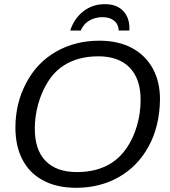

<svg xmlns="http://www.w3.org/2000/svg" viewBox="-20 -894 818 924"><path d="M458 -698.2Q548.3 -698.2 613.8 -663.6Q679.2 -628.9 714.6 -565.4Q750 -502 750 -415.5Q748 -285.6 695.3 -189.5Q643.1 -93.8 552.2 -42Q461.4 9.8 346.2 9.8Q248 9.8 180.2 -29.8Q119.1 -64.5 86.7 -128.4Q54.2 -192.4 54.2 -279.8Q54.2 -397 106 -494.6Q157.2 -592.3 249.5 -645.3Q341.8 -698.2 458 -698.2ZM453.6 -623Q356.4 -623 288.1 -579.6Q242.7 -550.8 211.4 -501.5Q180.2 -452.1 163.8 -393.1Q147.5 -334 147.5 -274.9Q147.5 -172.9 199.5 -119.4Q251.5 -65.9 350.6 -65.9Q446.8 -65.9 514.6 -108.4Q559.6 -136.7 591.3 -184.3Q623 -231.9 639.9 -291.5Q656.7 -351.1 656.7 -413.6Q656.7 -514.6 603.8 -568.8Q550.8 -623 453.6 -623ZM484.4 -874Q540 -874 571.3 -843Q602.5 -812 603 -756.8L602.5 -747.1H551.3Q550.3 -776.9 529.3 -794.2Q508.3 -811.5 472.7 -811.5Q439.9 -811.5 411.1 -795.7Q382.3 -779.8 368.7 -747.1H317.9Q336.9 -805.2 381.1 -839.6Q425.3 -874 484.4 -874Z"/></svg>

Font: Arimo
Style: Italic
Weight: 400
Italic angle: -12°
Designer: Steve Matteson
Foundry: Monotype Imaging Inc.
Version: Version 1.33